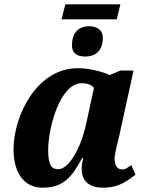

<svg xmlns="http://www.w3.org/2000/svg" viewBox="-20 -863 681 893"><path d="M266 -773H523L540 -843H284ZM376 -600C416 -600 455 -618 458 -681C461 -722 433 -741 394 -741C347 -741 317 -712 315 -659C312 -617 337 -600 376 -600ZM178 10C275 10 315 -40 362 -128H367C362 -107 360 -92 360 -78C360 -17 399 10 459 10C539 10 575 -26 610 -50L591 -95C573 -84 566 -75 548 -75C527 -75 513 -91 513 -125C513 -149 529 -206 533 -224L601 -535H540L490 -514C460 -529 393 -546 343 -546C150 -546 43 -324 43 -168C43 -60 91 10 178 10ZM251 -76C224 -76 204 -89 204 -164C204 -271 260 -476 360 -476C382 -476 405 -470 417 -454L382 -293C358 -176 301 -76 251 -76Z"/></svg>

Font: Noto Serif SemiCondensed Extra
Style: Italic
Weight: 800
Width: 4
Italic angle: -12°
Designer: Monotype Design Team
Foundry: Monotype Imaging Inc.
Version: Version 1.901